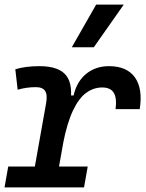

<svg xmlns="http://www.w3.org/2000/svg" viewBox="-27 -815 633 835"><path d="M108.4 0 173.3 -364.7Q180.2 -402.3 169.4 -419.2Q158.7 -436 128.9 -436Q87.9 -436 49.8 -424.8L39.6 -513.7Q61.5 -520.5 87.9 -523.9Q114.3 -527.3 144.5 -527.3Q229.5 -527.3 261.2 -486.3Q293 -445.3 276.9 -355L213.4 0ZM-7.3 0 8.8 -90.8H354.5L338.4 0ZM247.1 -190.4 271.5 -399.9H293Q307.1 -460.9 348.1 -494.1Q389.2 -527.3 446.8 -527.3Q524.9 -527.3 559.8 -478.3Q594.7 -429.2 580.6 -340.3H475.6Q481.9 -388.2 467.8 -411.4Q453.6 -434.6 417.5 -434.6Q380.4 -434.6 348.4 -411.6Q316.4 -388.7 290.8 -335.2Q265.1 -281.7 247.1 -190.4ZM285.2 -609.4 391.1 -794.9H511.2L380.9 -609.4Z"/></svg>

Font: Cascadia Code
Style: Italic
Weight: 400
Italic angle: -10°
Designer: Aaron Bell
Foundry: Saja Typeworks
Version: Version 2407.024